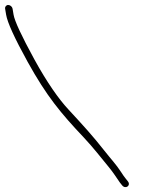

<svg xmlns="http://www.w3.org/2000/svg" viewBox="-70 -692 580 773"><path d="M-49.4 -657 -45.4 -633C-40.2 -601.5 -11.3 -538.2 41.1 -443.3C117.8 -304.6 175.1 -236 267.3 -138.5C307 -96.1 337.5 -56.2 367.8 -19.5C387.4 4.3 396.7 20.3 412.7 43L421.5 54C435 71.3 458.4 55.3 444.8 38L436 27C430.1 19.7 424 11 417.7 1C398.9 -28.6 374.7 -54 349.7 -86C304.7 -143.4 265.7 -186.2 204 -252.9C167 -292.8 119.4 -359.7 68 -453.5C16.7 -547.4 -11.1 -607.2 -15.4 -633L-19.4 -657C-20.7 -664.9 -29 -672 -36.9 -672C-44.8 -672 -50.7 -664.9 -49.4 -657Z"/></svg>

Font: MewTooHand
Style: WideLta
Weight: 400
Designer: Mew Too, Robert Jablonski
Version: Version 0.77